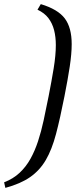

<svg xmlns="http://www.w3.org/2000/svg" viewBox="-91 -731 401 932"><path d="M-65 181 -71 154Q-27 137 4 108Q35 79 56.5 40.5Q78 2 93.5 -45Q109 -92 121 -147.5Q133 -203 145 -264Q159 -335 169.5 -399Q180 -463 180 -512Q180 -552 171.5 -585Q163 -618 144 -643Q125 -668 91 -684L107 -711Q190 -686 223.5 -641.5Q257 -597 257 -517Q257 -470 247.5 -407.5Q238 -345 222 -264Q201 -157 181 -81Q161 -5 131.5 45.5Q102 96 55.5 128.5Q9 161 -65 181Z"/></svg>

Font: Manuale
Style: Italic
Weight: 400
Italic angle: -11°
Designer: Eduardo Tunni / Pablo Cosgaya
Foundry: Eduardo Tunni / Pablo Cosgaya
Version: Version 1.002